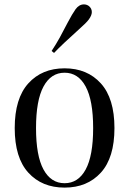

<svg xmlns="http://www.w3.org/2000/svg" viewBox="-20 -840 588 874"><path d="M439 -460.5Q501 -392 501 -257Q501 -122 439 -54Q377 14 274 14Q171 14 109 -54Q47 -122 47 -257Q47 -392 109 -460.5Q171 -529 274 -529Q377 -529 439 -460.5ZM178 -446Q144 -383 144 -257Q144 -131 178 -68.5Q212 -6 274 -6Q336 -6 370 -68.5Q404 -131 404 -257Q404 -383 370 -446Q336 -509 274 -509Q212 -509 178 -446ZM324 -798Q340 -820 362 -820Q374 -820 384 -813Q398 -802 398 -785Q398 -770 384 -751Q373 -736 340 -707Q262 -637 226 -599L215 -608Q236 -640 252 -669L288 -737Q309 -777 324 -798Z"/></svg>

Font: Playfair Display
Style: Regular
Weight: 400
Designer: Claus Eggers S?rensen
Foundry: Claus Eggers S?rensen
Version: Version 1.003